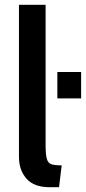

<svg xmlns="http://www.w3.org/2000/svg" viewBox="-20 -770 358 800"><path d="M59 -116V-750H170V-168Q170 -126 175 -108.5Q180 -91 193 -86Q206 -81 237 -81L226 10H186Q122 10 90.5 -25.5Q59 -61 59 -116ZM219 -470H318V-360H219Z"/></svg>

Font: Cabin SemiBold
Style: Regular
Weight: 600
Designer: Pablo Impallari
Foundry: Pablo Impallari. http://www.impallari.com Igino Marini. http://www.ikern.com
Version: Version 2.200